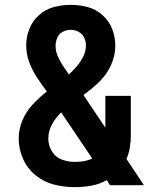

<svg xmlns="http://www.w3.org/2000/svg" viewBox="-20 -763 616 791"><path d="M288 8Q322 8 356 2Q390 -4 420 -21L433 0H573L501 -108Q511 -131 515 -155.5Q519 -180 519 -205V-368H414V-237L327 -367Q326 -369 324 -372Q358 -396 388.5 -425.5Q419 -455 437 -494Q455 -533 455 -575Q455 -611 442 -644Q429 -677 402 -701Q375 -725 341 -734Q307 -743 271 -743Q236 -743 202 -734Q168 -725 141 -701Q114 -677 101 -644Q88 -611 88 -576Q88 -540 100.5 -506.5Q113 -473 132.5 -443.5Q152 -414 173 -386Q142 -362 115 -333Q88 -304 72.5 -267.5Q57 -231 57 -192Q57 -149 75 -108.5Q93 -68 127 -40.5Q161 -13 203 -2.5Q245 8 288 8ZM264 -456Q251 -474 239 -492.5Q227 -511 218 -531.5Q209 -552 209 -574Q209 -591 216 -607.5Q223 -624 238.5 -632Q254 -640 271 -640Q271 -640 271 -640Q271 -640 271 -640Q272 -640 272 -640Q272 -640 272 -640Q288 -640 303.5 -632Q319 -624 326.5 -608.5Q334 -593 334 -576Q334 -552 323 -530Q312 -508 296.5 -490Q281 -472 264 -456ZM289 -96Q261 -96 235 -105.5Q209 -115 194 -139.5Q179 -164 179 -192Q179 -223 194.5 -251Q210 -279 232 -300L360 -110Q343 -102 325 -99Q307 -96 289 -96Z"/></svg>

Font: Iosevka Sparkle
Style: Bold
Weight: 700
Designer: Belleve Invis
Foundry: Belleve Invis
Version: Version 4.5.0; ttfautohint (v1.8.3)